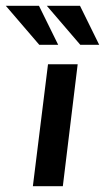

<svg xmlns="http://www.w3.org/2000/svg" viewBox="-60 -640 361 660"><path d="M105 -419H207L156 0H53ZM74 -620 140 -486H75L-40 -620ZM215 -620 281 -486H216L101 -620Z"/></svg>

Font: Josefin Sans Medium
Style: Italic
Weight: 500
Italic angle: -7°
Designer: Santiago Orozco
Foundry: Typemade
Version: Version 2.000